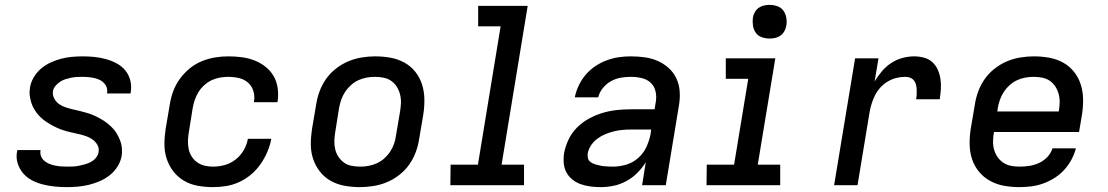

<svg xmlns="http://www.w3.org/2000/svg" viewBox="-20 -759 4540 787"><path d="M254 8Q228 8 203.5 5.5Q179 3 155.5 -3Q132 -9 111 -20Q90 -31 75 -48.5Q60 -66 52.5 -89.5Q45 -113 50 -138L51 -144H147L146 -142Q144 -129 148.5 -118Q153 -107 162 -99.5Q171 -92 182 -87.5Q193 -83 205 -80.5Q217 -78 229 -77Q241 -76 254 -76Q266 -76 278.5 -76.5Q291 -77 303.5 -79.5Q316 -82 328.5 -85.5Q341 -89 353 -95.5Q365 -102 373.5 -112.5Q382 -123 384 -135Q387 -152 379 -165.5Q371 -179 359 -187.5Q347 -196 332.5 -201Q318 -206 302.5 -209.5Q287 -213 271.5 -216.5Q256 -220 241.5 -224.5Q227 -229 213 -235.5Q199 -242 186 -249.5Q173 -257 161 -266Q149 -275 139 -286Q129 -297 121 -310Q113 -323 108.5 -337.5Q104 -352 102 -367.5Q100 -383 103 -400Q106 -421 118 -441.5Q130 -462 148 -477.5Q166 -493 188 -503Q210 -513 231.5 -518.5Q253 -524 275.5 -526Q298 -528 319 -528Q344 -528 368 -525.5Q392 -523 415 -516.5Q438 -510 458.5 -499Q479 -488 493.5 -470.5Q508 -453 514 -429.5Q520 -406 516 -382L515 -376H419V-378Q422 -396 412.5 -410.5Q403 -425 387.5 -432Q372 -439 354.5 -441.5Q337 -444 319 -444Q308 -444 296 -443.5Q284 -443 272 -440.5Q260 -438 248.5 -434.5Q237 -431 226.5 -424Q216 -417 207.5 -407Q199 -397 197 -385Q195 -369 202.5 -355Q210 -341 222 -332.5Q234 -324 249 -319Q264 -314 279.5 -310.5Q295 -307 309.5 -303.5Q324 -300 339 -295.5Q354 -291 368 -284.5Q382 -278 395 -270.5Q408 -263 419.5 -254Q431 -245 441.5 -234Q452 -223 459.5 -210Q467 -197 472.5 -183Q478 -169 479.5 -153Q481 -137 479 -121Q475 -98 462 -77Q449 -56 430 -41Q411 -26 389 -16.5Q367 -7 344.5 -1.5Q322 4 299 6Q276 8 254 8Z M853 8Q821 8 790.5 2.5Q760 -3 734.5 -18Q709 -33 691 -56Q673 -79 663.5 -107.5Q654 -136 654 -167.5Q654 -199 659 -231L676 -331Q680 -358 690 -385Q700 -412 717 -435.5Q734 -459 757 -478Q780 -497 807 -508Q834 -519 861 -523.5Q888 -528 916 -528Q943 -528 970.5 -524.5Q998 -521 1022.5 -511.5Q1047 -502 1067.5 -486Q1088 -470 1101 -448Q1114 -426 1118 -399Q1122 -372 1118 -344L1117 -340H1021V-342Q1025 -365 1018.5 -386Q1012 -407 996.5 -420.5Q981 -434 959.5 -439Q938 -444 915 -444Q899 -444 881.5 -441Q864 -438 848 -430.5Q832 -423 818 -410.5Q804 -398 794.5 -383Q785 -368 779 -351Q773 -334 770 -317L754 -217Q751 -200 750.5 -182Q750 -164 753.5 -147.5Q757 -131 766 -117Q775 -103 788.5 -93.5Q802 -84 818.5 -80Q835 -76 853 -76Q877 -76 901 -82.5Q925 -89 945.5 -105Q966 -121 979 -143.5Q992 -166 996 -190H1092Q1087 -163 1076 -137Q1065 -111 1048.5 -87Q1032 -63 1009.5 -44Q987 -25 961 -13Q935 -1 907.5 3.5Q880 8 853 8Z M1455 8Q1423 8 1392.5 2.5Q1362 -3 1336 -17.5Q1310 -32 1291.5 -55.5Q1273 -79 1263.5 -107.5Q1254 -136 1254 -167.5Q1254 -199 1259 -231L1276 -331Q1280 -358 1290 -385Q1300 -412 1317 -436Q1334 -460 1358 -478.5Q1382 -497 1408.5 -508Q1435 -519 1463 -523.5Q1491 -528 1518 -528Q1550 -528 1580.5 -522.5Q1611 -517 1637.5 -502.5Q1664 -488 1682.5 -464.5Q1701 -441 1710 -412.5Q1719 -384 1719.5 -352.5Q1720 -321 1715 -289L1698 -189Q1694 -162 1684 -135Q1674 -108 1657 -84Q1640 -60 1616 -41.5Q1592 -23 1565.5 -12Q1539 -1 1510.5 3.5Q1482 8 1455 8ZM1456 -76Q1473 -76 1490 -79Q1507 -82 1524 -89.5Q1541 -97 1555 -109.5Q1569 -122 1579 -137Q1589 -152 1595 -169Q1601 -186 1603 -203L1620 -303Q1623 -321 1623.5 -338.5Q1624 -356 1619.5 -373Q1615 -390 1606 -404Q1597 -418 1583.5 -427.5Q1570 -437 1552.5 -440.5Q1535 -444 1517 -444Q1500 -444 1483 -441Q1466 -438 1449.5 -430.5Q1433 -423 1419 -410.5Q1405 -398 1395 -383Q1385 -368 1379 -351Q1373 -334 1370 -317L1354 -217Q1351 -199 1350.5 -181.5Q1350 -164 1354 -147Q1358 -130 1367.5 -116Q1377 -102 1390 -92.5Q1403 -83 1420.5 -79.5Q1438 -76 1456 -76Z M1826 0 1827 -84H1939L2032 -651H1940V-735H2143L2036 -84H2128V0Z M2443 8Q2422 8 2401.5 5.5Q2381 3 2362 -3.5Q2343 -10 2327.5 -22Q2312 -34 2302.5 -51Q2293 -68 2291 -88.5Q2289 -109 2292 -130Q2297 -158 2310 -186Q2323 -214 2345 -236Q2367 -258 2394.5 -273Q2422 -288 2451 -296.5Q2480 -305 2509 -308Q2538 -311 2566 -311H2663L2668 -341Q2672 -363 2667 -384.5Q2662 -406 2647 -420Q2632 -434 2610 -439Q2588 -444 2566 -444Q2545 -444 2524.5 -440.5Q2504 -437 2485 -426.5Q2466 -416 2451.5 -398.5Q2437 -381 2432 -360H2336Q2341 -385 2352.5 -409Q2364 -433 2381 -453Q2398 -473 2420.5 -488Q2443 -503 2467.5 -512Q2492 -521 2516.5 -524.5Q2541 -528 2566 -528Q2595 -528 2623.5 -524Q2652 -520 2676.5 -509Q2701 -498 2721 -480Q2741 -462 2752.5 -437.5Q2764 -413 2766 -384.5Q2768 -356 2763 -327L2709 0H2612L2627 -94Q2612 -70 2592 -50Q2572 -30 2547 -16.5Q2522 -3 2495.5 2.5Q2469 8 2443 8ZM2492 -76Q2519 -76 2546.5 -84Q2574 -92 2596 -111.5Q2618 -131 2630 -157.5Q2642 -184 2647 -211L2649 -228H2566Q2549 -228 2531.5 -226.5Q2514 -225 2496 -220.5Q2478 -216 2461 -209Q2444 -202 2428.5 -190.5Q2413 -179 2402.5 -163Q2392 -147 2389 -130Q2388 -121 2389.5 -112.5Q2391 -104 2396.5 -98.5Q2402 -93 2409.5 -89.5Q2417 -86 2425 -84Q2433 -82 2441.5 -80Q2450 -78 2458 -77.5Q2466 -77 2474.5 -76.5Q2483 -76 2492 -76Z M2876 0 2877 -84H2989L3047 -436H2955V-520H3158L3086 -84H3178V0ZM3134 -601Q3118 -601 3102.5 -606.5Q3087 -612 3078 -624.5Q3069 -637 3066.5 -653.5Q3064 -670 3066 -687Q3068 -698 3074 -709Q3080 -720 3090 -727Q3100 -734 3111.5 -736.5Q3123 -739 3135 -739Q3151 -739 3166.5 -733.5Q3182 -728 3191 -715.5Q3200 -703 3203 -686.5Q3206 -670 3203 -653Q3201 -642 3195 -631Q3189 -620 3179 -613Q3169 -606 3157.5 -603.5Q3146 -601 3134 -601Z M3399 0 3485 -520H3581L3565 -425Q3578 -447 3595 -467Q3612 -487 3633.5 -501Q3655 -515 3679.5 -521.5Q3704 -528 3727 -528Q3748 -528 3768 -522.5Q3788 -517 3802 -504Q3816 -491 3824 -473Q3832 -455 3835 -434.5Q3838 -414 3836.5 -393.5Q3835 -373 3832 -352H3735Q3737 -362 3737.5 -372.5Q3738 -383 3737.5 -393Q3737 -403 3734.5 -412.5Q3732 -422 3726 -429.5Q3720 -437 3710.5 -440.5Q3701 -444 3690 -444Q3672 -444 3654 -439.5Q3636 -435 3619 -425Q3602 -415 3588.5 -400Q3575 -385 3566.5 -368Q3558 -351 3552.5 -333Q3547 -315 3544 -297L3495 0Z M4158 8Q4126 8 4095.5 2.5Q4065 -3 4038.5 -17.5Q4012 -32 3993 -55Q3974 -78 3964.5 -106.5Q3955 -135 3954.5 -167Q3954 -199 3959 -231L3976 -331Q3980 -358 3990 -385Q4000 -412 4017 -436Q4034 -460 4058 -478.5Q4082 -497 4108.5 -508Q4135 -519 4163 -523.5Q4191 -528 4218 -528Q4250 -528 4280.5 -522.5Q4311 -517 4337.5 -502.5Q4364 -488 4382.5 -464.5Q4401 -441 4410 -412.5Q4419 -384 4419.5 -352.5Q4420 -321 4415 -289L4403 -218H4054V-217Q4051 -199 4050.5 -181Q4050 -163 4054.5 -146.5Q4059 -130 4068.5 -116Q4078 -102 4092 -92.5Q4106 -83 4123 -79.5Q4140 -76 4158 -76Q4178 -76 4198.5 -79Q4219 -82 4238 -90.5Q4257 -99 4272.5 -115Q4288 -131 4294 -151H4390Q4384 -127 4371.5 -104Q4359 -81 4341.5 -62Q4324 -43 4301.5 -29Q4279 -15 4255 -6.5Q4231 2 4206.5 5Q4182 8 4158 8ZM4068 -302H4320V-303Q4323 -321 4323.5 -338.5Q4324 -356 4319.5 -373Q4315 -390 4306 -404Q4297 -418 4283.5 -427.5Q4270 -437 4252.5 -440.5Q4235 -444 4217 -444Q4200 -444 4183 -441Q4166 -438 4149.5 -430.5Q4133 -423 4119 -410.5Q4105 -398 4095 -383Q4085 -368 4079 -351Q4073 -334 4070 -317Z"/></svg>

Font: Iosevka Custom Medium Oblique
Style: Regular
Weight: 500
Italic angle: -9°
Designer: Belleve Invis
Foundry: Belleve Invis
Version: Version 27.0.1